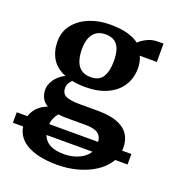

<svg xmlns="http://www.w3.org/2000/svg" viewBox="-180 -688 981 1075"><g transform="rotate(20 310.5 -150.5)"><path d="M651.8 70.9V133.3H-31.3V70.9ZM282.1 270Q219.6 270 172.2 259.2Q124.7 248.4 92.6 227.8Q60.4 207.3 44.1 177.4Q27.7 147.5 27.7 109Q27.7 76.9 40.2 51.6Q52.6 26.4 74.1 8.6Q95.5 -9.1 121.8 -18.5Q97.9 -32.4 86.5 -54Q75.2 -75.6 75.2 -103.4Q75.2 -125.1 85.5 -146.3Q95.9 -167.4 114 -185Q132.2 -202.7 155.8 -213.7Q98.9 -236 73.1 -279.6Q47.3 -323.1 47.3 -380.8Q47.3 -440.3 81.6 -482.7Q115.8 -525.1 171.8 -547.6Q227.8 -570 293.1 -570Q352 -570 395.3 -558.7Q438.6 -547.4 467.1 -525.3Q478.7 -539 508.9 -555.2Q539.1 -571.5 575.6 -571.5H609.6V-462.2H507.4Q512.4 -453 515.6 -442Q518.8 -431.1 520.6 -419.1Q522.5 -407.1 522.5 -393.8Q522.8 -333.3 493.7 -288.1Q464.5 -242.9 410.2 -217.9Q355.8 -192.9 279.9 -192.9Q258.1 -192.9 238.2 -194.8Q218.4 -196.6 200.9 -200.4Q189.5 -189.7 183 -177.4Q176.5 -165.2 176.5 -150.2Q176.5 -117.5 201.6 -104.9Q226.8 -92.4 287.2 -92.4H394.2Q462.2 -92.4 507.4 -75.8Q552.6 -59.1 575.2 -26.2Q597.8 6.8 597.8 55.6Q597.8 104.3 571.9 143.8Q545.9 183.2 501.1 211.5Q456.3 239.7 399.8 254.9Q343.2 270 282.1 270ZM297 201Q335.7 201 371.7 188.1Q407.7 175.1 431.2 149.5Q454.6 123.9 454.6 85.6Q454.6 58 445.6 40.3Q436.6 22.6 414.4 14.1Q392.2 5.5 352.1 5.5H238.4Q226.1 5.5 214.4 4.6Q202.7 3.7 192.2 2.1Q178.9 17.2 170.1 38.4Q161.2 59.7 161.2 87.8Q161.2 122.4 175.2 147.8Q189.1 173.1 218.9 187.1Q248.7 201 297 201ZM289.9 -255.5Q340 -255.5 361 -289.7Q382 -323.9 382 -383.5Q382 -427.5 371.7 -455.3Q361.4 -483.1 340.6 -496.3Q319.7 -509.6 288.2 -509.6Q257.6 -509.6 235.8 -496.2Q214.1 -482.8 202.4 -455.7Q190.7 -428.7 190.7 -387Q190.7 -346.7 200.9 -317Q211 -287.3 232.8 -271.4Q254.6 -255.5 289.9 -255.5Z"/></g></svg>

Font: Merriweather Light
Style: Regular
Weight: 300
Version: Version 2.100